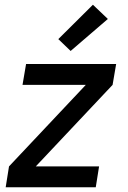

<svg xmlns="http://www.w3.org/2000/svg" viewBox="-20 -790 540 810"><path d="M4 0 18 -88 342 -432H75L90 -520H470L455 -432L131 -88H398L384 0ZM278 -575 226 -625 372 -770 435 -710Z"/></svg>

Font: Iosevka Semibold Oblique
Style: Regular
Weight: 600
Italic angle: -9°
Monospace: yes
Designer: Belleve Invis
Foundry: Belleve Invis
Version: Version 32.5.0; ttfautohint (v1.8.4)